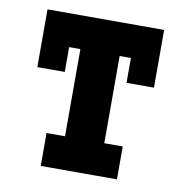

<svg xmlns="http://www.w3.org/2000/svg" viewBox="-65 -593 631 655"><g transform="rotate(10 250.0 -265.0)"><path d="M118 0V-114H182V-416H143V-330H48V-530H452V-330H357V-416H318V-114H382V0Z"/></g></svg>

Font: Iosevka Slab Heavy
Style: Regular
Weight: 900
Monospace: yes
Designer: Belleve Invis
Foundry: Belleve Invis
Version: Version 11.1.0; ttfautohint (v1.8.3)